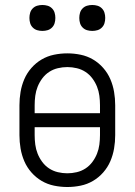

<svg xmlns="http://www.w3.org/2000/svg" viewBox="-20 -742 540 770"><path d="M250 8Q223 8 196.5 2.5Q170 -3 147 -16.5Q124 -30 106 -50.5Q88 -71 77.5 -95.5Q67 -120 62.5 -146.5Q58 -173 58 -200V-320Q58 -347 62.5 -373.5Q67 -400 77.5 -424.5Q88 -449 106 -469.5Q124 -490 147 -503.5Q170 -517 196.5 -522.5Q223 -528 250 -528Q277 -528 303.5 -522.5Q330 -517 353 -503.5Q376 -490 394 -469.5Q412 -449 422.5 -424.5Q433 -400 437.5 -373.5Q442 -347 442 -320V-200Q442 -173 437.5 -146.5Q433 -120 422.5 -95.5Q412 -71 394 -50.5Q376 -30 353 -16.5Q330 -3 303.5 2.5Q277 8 250 8ZM381 -288V-320Q381 -339 378.5 -358Q376 -377 369 -394.5Q362 -412 350.5 -427.5Q339 -443 323 -453.5Q307 -464 288 -468.5Q269 -473 250 -473Q231 -473 212 -468.5Q193 -464 177 -453.5Q161 -443 149.5 -427.5Q138 -412 131 -394.5Q124 -377 121.5 -358Q119 -339 119 -320V-288ZM250 -47Q269 -47 288 -51.5Q307 -56 323 -66.5Q339 -77 350.5 -92.5Q362 -108 369 -125.5Q376 -143 378.5 -162Q381 -181 381 -200V-232H119V-200Q119 -181 121.5 -162Q124 -143 131 -125.5Q138 -108 149.5 -92.5Q161 -77 177 -66.5Q193 -56 212 -51.5Q231 -47 250 -47ZM350 -618Q339 -618 329 -621Q319 -624 311.5 -631.5Q304 -639 301 -649Q298 -659 298 -670Q298 -681 301 -691Q304 -701 311.5 -708.5Q319 -716 329 -719Q339 -722 350 -722Q361 -722 371 -719Q381 -716 388.5 -708.5Q396 -701 399 -691Q402 -681 402 -670Q402 -659 399 -649Q396 -639 388.5 -631.5Q381 -624 371 -621Q361 -618 350 -618ZM150 -618Q139 -618 129 -621Q119 -624 111.5 -631.5Q104 -639 101 -649Q98 -659 98 -670Q98 -681 101 -691Q104 -701 111.5 -708.5Q119 -716 129 -719Q139 -722 150 -722Q161 -722 171 -719Q181 -716 188.5 -708.5Q196 -701 199 -691Q202 -681 202 -670Q202 -659 199 -649Q196 -639 188.5 -631.5Q181 -624 171 -621Q161 -618 150 -618Z"/></svg>

Font: Iosevka SS18 Light
Style: Regular
Weight: 300
Monospace: yes
Designer: Belleve Invis
Foundry: Belleve Invis
Version: Version 25.1.1; ttfautohint (v1.8.4)